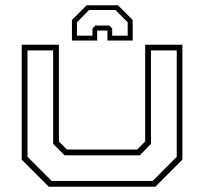

<svg xmlns="http://www.w3.org/2000/svg" viewBox="-20 -710 776 730"><path d="M165.5 0 62.5 -103V-540H204V-172L234.5 -141.5H501.5L532 -172V-540H673.5V-103L570.5 0ZM176.5 -22H560.5L652 -114V-518.5H554V-163L511.5 -119.5H225.5L182 -163V-518.5H84.5V-114ZM428.5 -690 484.5 -634V-556H388.5V-594H349.5V-556H253.5V-634L309.5 -690ZM419 -672H318.5L272.5 -625V-574.5H331.5V-601.5L342.5 -613H395.5L406.5 -601.5V-574.5H465.5V-625Z"/></svg>

Font: Tourney Expanded ExtraLight
Style: Regular
Weight: 200
Width: 7
Designer: Tyler Finck
Foundry: Etcetera Type Co
Version: Version 1.010; ttfautohint (v1.8.3)